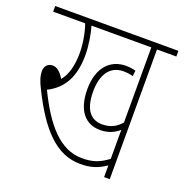

<svg xmlns="http://www.w3.org/2000/svg" viewBox="-115 -726 796 829"><g transform="rotate(20 283.0 -311.0)"><path d="M477 -596H566V-622H0V-596H147C160 -561 169 -509 169 -468C169 -410 157 -365 132 -335C113 -365 97 -377 78 -377C58 -377 42 -363 42 -339C42 -317 48 -296 66 -261C145 -102 225 -18 334 -18C378 -18 413 -27 451 -54V0H477ZM365 -211C318 -211 280 -240 280 -332C280 -413 315 -458 374 -458C391 -458 404 -456 418 -452L421 -478C407 -482 391 -484 376 -484C306 -484 253 -434 253 -332C253 -232 299 -185 364 -185C401 -185 428 -197 451 -217V-84C410 -53 380 -44 332 -44C232 -44 158 -130 90 -270C158 -304 195 -365 195 -467C195 -511 186 -564 176 -596H451V-251C430 -226 403 -211 365 -211Z"/></g></svg>

Font: Noto Sans ExtraCondensed Thin
Style: Italic
Weight: 100
Width: 2
Italic angle: -12°
Designer: Monotype Design Team
Foundry: Monotype Imaging Inc.
Version: Version 2.013